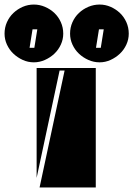

<svg xmlns="http://www.w3.org/2000/svg" viewBox="-130 -824 586 844"><path d="M154 -514H132L31 -42V-525H291V0H44ZM436 -676Q436 -651 425.5 -628Q415 -605 397 -588Q379 -571 356 -560.5Q333 -550 308 -550Q282 -550 258.5 -560.5Q235 -571 217 -588Q199 -605 188.5 -628Q178 -651 178 -676Q178 -703 188.5 -726.5Q199 -750 217 -767Q235 -784 258.5 -794Q282 -804 308 -804Q333 -804 356 -794Q379 -784 397 -767Q415 -750 425.5 -726.5Q436 -703 436 -676ZM148 -676Q148 -651 137.5 -628Q127 -605 109 -588Q91 -571 67.5 -560.5Q44 -550 19 -550Q-7 -550 -30 -560.5Q-53 -571 -71 -588Q-89 -605 -99.5 -628Q-110 -651 -110 -676Q-110 -703 -99.5 -726.5Q-89 -750 -71 -767Q-53 -784 -30 -794Q-7 -804 19 -804Q44 -804 67.5 -794Q91 -784 109 -767Q127 -750 137.5 -726.5Q148 -703 148 -676ZM13 -695 0 -614H21L34 -695ZM305 -695 292 -614H313L326 -695Z"/></svg>

Font: J.M. Nexus Grotesque
Style: Regular
Weight: 900
Designer: deFharo
Foundry: deFharo
Version: Version 3.003